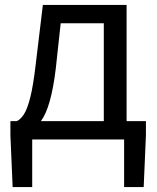

<svg xmlns="http://www.w3.org/2000/svg" viewBox="-20 -563 634 775"><path d="M225 -469 205 -285Q186 -128 145 -74H399V-469ZM491 -74H569V-17L560 192H481V0H110V192H31L22 -17V-74H48Q63 -81 76.5 -101.5Q90 -122 102 -169Q114 -216 124 -302L153 -543H491Z"/></svg>

Font: Noto Sans CJK KR Regular (TTF)
Style: Regular
Weight: 400
Designer: Ryoko NISHIZUKA 西塚涼子 (kana & ideographs); Paul D. Hunt (Latin, Greek & Cyrillic); Wenlong ZHANG 张文龙 (bopomofo); Sandoll 
Foundry: Adobe Systems Incorporated
Version: Version 1.004;PS 1.004;hotconv 1.0.82;makeotf.lib2.5.63406